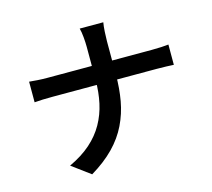

<svg xmlns="http://www.w3.org/2000/svg" viewBox="-116 -926 1232 1116"><g transform="rotate(-15 500.0 -367.5)"><path d="M466 -674Q466 -699 463 -732Q460 -765 454 -786H596Q592 -765 590 -731Q588 -697 588 -674Q588 -645 588 -611Q588 -577 588 -541Q588 -505 588 -472Q588 -390 575 -317Q562 -244 530 -178Q498 -112 443 -55.5Q388 1 305 51L194 -31Q271 -67 323 -113Q375 -159 406.5 -215Q438 -271 452 -335.5Q466 -400 466 -472Q466 -505 466 -541Q466 -577 466 -612Q466 -647 466 -674ZM90 -564Q111 -562 139 -560Q167 -558 196 -558Q208 -558 244.5 -558Q281 -558 334 -558Q387 -558 448 -558Q509 -558 570.5 -558Q632 -558 685 -558Q738 -558 775 -558Q812 -558 825 -558Q857 -558 885 -559.5Q913 -561 928 -563V-441Q913 -442 882.5 -443Q852 -444 824 -444Q811 -444 774.5 -444Q738 -444 685 -444Q632 -444 571 -444Q510 -444 449 -444Q388 -444 335.5 -444Q283 -444 246.5 -444Q210 -444 199 -444Q168 -444 139.5 -443Q111 -442 90 -440Z"/></g></svg>

Font: Noto Sans JP Thin SemiBold
Style: Regular
Weight: 600
Version: Version 2.004-H2;hotconv 1.0.118;makeotfexe 2.5.65603